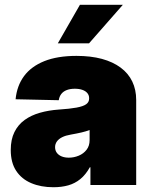

<svg xmlns="http://www.w3.org/2000/svg" viewBox="-20 -764 626 793"><path d="M200.7 9.3Q148.9 9.3 109.1 -7.6Q69.3 -24.4 46.9 -58.3Q24.4 -92.3 24.4 -144.5Q24.4 -188 39.6 -218.5Q54.7 -249 81.8 -268.6Q108.9 -288.1 145 -298.3Q181.2 -308.6 223.1 -311.5Q268.6 -314.5 296.1 -319.6Q323.7 -324.7 335.9 -333.5Q348.1 -342.3 348.1 -356.9V-358.9Q348.1 -370.6 340.8 -379.4Q333.5 -388.2 320.3 -392.8Q307.1 -397.5 289.1 -397.5Q270 -397.5 255.9 -392.1Q241.7 -386.7 233.4 -376.2Q225.1 -365.7 222.7 -350.1L44.4 -354Q49.8 -409.7 79.3 -449.7Q108.9 -489.7 163.1 -511.5Q217.3 -533.2 295.9 -533.2Q355 -533.2 400.9 -520.8Q446.8 -508.3 478.5 -484.6Q510.3 -460.9 526.4 -427.2Q542.5 -393.6 542.5 -351.1V0H353.5V-73.2H351.1Q334 -42.5 311.8 -24.4Q289.6 -6.3 262 1.5Q234.4 9.3 200.7 9.3ZM264.2 -112.8Q285.6 -112.8 305.4 -121.1Q325.2 -129.4 337.6 -145.5Q350.1 -161.6 350.1 -185.1V-227.1Q342.8 -224.1 334.5 -221.7Q326.2 -219.2 316.9 -217Q307.6 -214.8 296.4 -212.6Q285.2 -210.4 272 -208Q251.5 -204.6 237.1 -197.5Q222.7 -190.4 215.1 -179.9Q207.5 -169.4 207.5 -156.2Q207.5 -142.6 214.8 -132.8Q222.2 -123 234.9 -117.9Q247.6 -112.8 264.2 -112.8ZM218.8 -585 310.1 -744.1H487.3L347.7 -585Z"/></svg>

Font: Inter 28pt Black
Style: Regular
Weight: 900
Designer: Rasmus Andersson
Foundry: rsms
Version: Version 4.001;git-66647c0bb